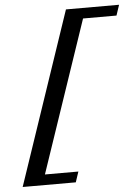

<svg xmlns="http://www.w3.org/2000/svg" viewBox="-55 -755 633 875"><g transform="rotate(-5 261.5 -317.5)"><path d="M280 -712H523L507 -664H354L119 29H272L256 77H13Q268 -677 280 -712Z"/></g></svg>

Font: Playball
Style: Regular
Weight: 400
Designer: Robert E. Leuschke
Foundry: Robert E. Leuschke
Version: Version 1.001